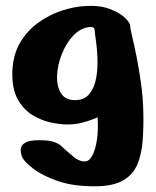

<svg xmlns="http://www.w3.org/2000/svg" viewBox="-20 -435 546 671"><path d="M321 -25Q321 -25 306.5 -19Q292 -13 268 -6.5Q244 0 214 0Q192 0 159.5 -6.5Q127 -13 95 -32Q63 -51 42.5 -87Q22 -123 23 -183Q25 -243 50 -285.5Q75 -328 114 -356Q153 -384 196.5 -398Q240 -412 278 -414Q329 -417 364 -403.5Q399 -390 417 -372.5Q435 -355 435 -344Q435 -336 442 -307Q449 -278 457.5 -235.5Q466 -193 473 -142.5Q480 -92 481 -40Q482 12 478.5 57.5Q475 103 460.5 138.5Q446 174 412 194.5Q378 215 318 216Q237 217 181.5 197.5Q126 178 95 153.5Q64 129 58 115Q52 101 52.5 87Q53 73 67.5 64Q82 55 117 55Q152 55 169.5 61.5Q187 68 195 76Q203 84 209 89Q218 96 236.5 112.5Q255 129 277 129Q292 129 303 108Q314 87 319 52Q324 17 321 -25ZM296 -341Q262 -338 236.5 -311Q211 -284 196 -246Q181 -208 179.5 -171Q178 -134 193 -109.5Q208 -85 242 -85Q276 -85 293.5 -108Q311 -131 316.5 -164.5Q322 -198 320.5 -233.5Q319 -269 315 -295Q311 -321 311 -328Q310 -339 303 -340Q296 -341 296 -341Z"/></svg>

Font: Nerko One
Style: Regular
Weight: 400
Designer: Nermin Kahrimanovic
Foundry: Nermin Kahrimanovic
Version: Version 1.101